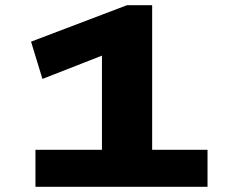

<svg xmlns="http://www.w3.org/2000/svg" viewBox="-20 -722 882 742"><path d="M117 0V-143H374V-507L144 -417L100 -561L471 -702H568V-143H782V0Z"/></svg>

Font: Georama Extended
Style: Bold
Weight: 700
Width: 7
Designer: Jean-Baptiste Levee
Foundry: Production Type
Version: Version 1.000